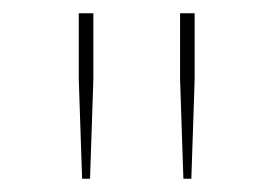

<svg xmlns="http://www.w3.org/2000/svg" viewBox="-20 -768 413 290"><path d="M99 -648V-748H121V-648L116 -498H104ZM252 -648V-748H274V-648L269 -498H257Z"/></svg>

Font: IBM Plex Serif Thin
Style: Regular
Weight: 100
Designer: Mike Abbink, Paul van der Laan, Pieter van Rosmalen
Foundry: Bold Monday
Version: Version 3.001